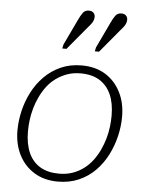

<svg xmlns="http://www.w3.org/2000/svg" viewBox="-56 -854 686 911"><g transform="rotate(5 286.5 -398.5)"><path d="M446 -158Q458 -184 466 -211.5Q474 -239 477.5 -267.5Q481 -296 481 -321Q481 -381 462.5 -422.5Q444 -464 408 -486.5Q372 -509 317 -509Q282 -509 253 -498.5Q224 -488 200 -470.5Q176 -453 158 -429Q140 -405 127 -377Q115 -352 107 -323.5Q99 -295 95.5 -267.5Q92 -240 92 -213Q92 -154 110.5 -112Q129 -70 165.5 -48Q202 -26 256 -26Q291 -26 320 -36Q349 -46 373 -64Q397 -82 415 -106Q433 -130 446 -158ZM42 -213Q42 -259 53 -306Q64 -353 86 -396Q108 -439 141.5 -473Q175 -507 219.5 -527Q264 -547 319 -547Q385 -547 432 -518Q479 -489 505 -438Q531 -387 531 -321Q531 -276 520 -229Q509 -182 487 -138.5Q465 -95 431.5 -61Q398 -27 353.5 -7.5Q309 12 254 12Q189 12 141.5 -17Q94 -46 68 -97Q42 -148 42 -213ZM281 -758Q292 -782 302 -795.5Q312 -809 330 -809Q345 -809 352.5 -801Q360 -793 360 -782Q360 -772 356 -762.5Q352 -753 344 -743.5Q336 -734 325 -721L240 -619H220L224 -638ZM436 -758Q447 -782 457 -795.5Q467 -809 485 -809Q500 -809 507.5 -801Q515 -793 515 -782Q515 -772 511 -762.5Q507 -753 499 -743.5Q491 -734 480 -721L395 -619H375L379 -638Z"/></g></svg>

Font: Roboto Serif Thin
Style: Italic
Weight: 250
Italic angle: -10°
Version: Version 1.007